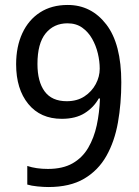

<svg xmlns="http://www.w3.org/2000/svg" viewBox="-20 -744 560 774"><path d="M469 -412Q469 -327 455.5 -250.5Q442 -174 409 -115.5Q376 -57 319 -23.5Q262 10 175 10Q156 10 131 7.5Q106 5 90 0V-75Q126 -63 173 -63Q233 -63 272.5 -85.5Q312 -108 335.5 -148Q359 -188 370 -239Q381 -290 383 -347H378Q358 -311 321.5 -288Q285 -265 229 -265Q143 -265 94 -325Q45 -385 45 -485Q45 -556 70 -610Q95 -664 141.5 -694Q188 -724 253 -724Q348 -724 408.5 -645.5Q469 -567 469 -412ZM252 -650Q197 -650 164 -609.5Q131 -569 131 -486Q131 -415 160 -375.5Q189 -336 249 -336Q291 -336 320.5 -355.5Q350 -375 366 -405Q382 -435 382 -467Q382 -497 374.5 -528.5Q367 -560 351.5 -587.5Q336 -615 311.5 -632.5Q287 -650 252 -650Z"/></svg>

Font: Noto Sans Myanmar SemiCondensed
Style: Regular
Weight: 400
Width: 4
Designer: Monotype Design Team
Foundry: Monotype Imaging Inc.
Version: Version 2.107; ttfautohint (v1.8.4.7-5d5b)